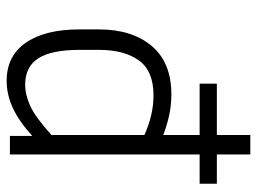

<svg xmlns="http://www.w3.org/2000/svg" viewBox="-120 -660 790 591"><g transform="rotate(90 275.5 -365.0)"><path d="M399 0V-69Q354 -28 313 -9Q272 10 229 10Q153 10 112 -49Q71 -108 71 -214V-274Q71 -376 122 -436.5Q173 -497 271 -497Q303 -497 334 -490.5Q365 -484 396 -472V-584H238V-637H396V-740H456V-637H546V-584H456V0ZM134 -214Q134 -128 160 -87.5Q186 -47 241 -47Q273 -47 307.5 -63Q342 -79 396 -128V-414Q334 -442 274 -442Q199 -442 166.5 -397Q134 -352 134 -274Z"/></g></svg>

Font: Inria Sans Light
Style: Regular
Weight: 300
Designer: Black Foundry Team
Foundry: Black Foundry
Version: Version 1.2; ttfautohint (v1.8.3)